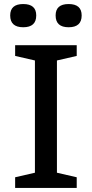

<svg xmlns="http://www.w3.org/2000/svg" viewBox="-20 -931 455 951"><path d="M360 -53V0H55V-53L153 -75.5V-631.5L55 -654V-707H360V-654L262 -631.5V-75.5ZM95 -796Q30.5 -796 30.5 -854.5Q30.5 -911 95 -911Q159.5 -911 159.5 -854.5Q159.5 -796 95 -796ZM320 -796Q255.5 -796 255.5 -854.5Q255.5 -911 320 -911Q384.5 -911 384.5 -854.5Q384.5 -796 320 -796Z"/></svg>

Font: Newsreader Caption
Style: Regular
Weight: 400
Designer: Hugues Gentile
Foundry: Production Type
Version: Version 1.001